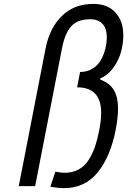

<svg xmlns="http://www.w3.org/2000/svg" viewBox="-20 -947 707 977"><path d="M489.6 -542.3Q538.4 -524.1 559.6 -488.3Q580.7 -452.5 580.7 -395.2Q580.7 -350.3 568.4 -285.2Q541.7 -149.1 476.6 -69.3Q411.5 10.4 305.3 10.4Q276.7 10.4 236.3 3.3L261.7 -73.6Q291 -67.7 307.3 -67.7Q349.6 -67.7 380.9 -85Q412.1 -102.2 432.3 -135.1Q452.5 -168 464.2 -202.8Q475.9 -237.6 485 -285.2Q494.8 -333.3 494.8 -373Q494.8 -502.6 372.4 -502.6L387.4 -580.7Q423.8 -580.7 451.5 -598Q479.2 -615.2 494.1 -642.9Q509.1 -670.6 516.3 -699.9Q523.4 -729.2 523.4 -757.8Q523.4 -801.4 502 -825.2Q480.5 -849 439.5 -849Q373.7 -849 341.8 -812.5Q309.9 -776 295.6 -701.8L158.9 0H75.5L212.2 -701.8Q232.4 -804 294.6 -865.6Q356.8 -927.1 455.1 -927.1Q527.3 -927.1 567.4 -883.5Q607.4 -839.8 607.4 -767.6Q607.4 -725.9 596 -683.6Q584.6 -641.3 557.3 -602.9Q529.9 -564.5 490.9 -548.8Z"/></svg>

Font: Monoid
Style: Italic
Weight: 400
Width: 4
Italic angle: -11°
Monospace: yes
Version: Version 0.61